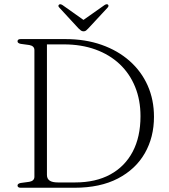

<svg xmlns="http://www.w3.org/2000/svg" viewBox="-20 -884 794 904"><path d="M62.5 -10.5Q62.5 -19.5 77.5 -22.5L118 -28Q129.5 -30 135.8 -36Q142 -42 142 -52V-648Q142 -658 135.8 -664Q129.5 -670 118 -672L77.5 -677.5Q62.5 -680.5 62.5 -689.5Q62.5 -694.5 66 -697.2Q69.5 -700 77.5 -700H287.5Q381.5 -700 458.2 -673Q535 -646 590.5 -596.8Q646 -547.5 675.5 -480.8Q705 -414 705 -334Q705 -238 661.8 -162.5Q618.5 -87 535 -43.5Q451.5 0 330.5 0H77.5Q69.5 0 66 -3Q62.5 -6 62.5 -10.5ZM333.5 -25Q430.5 -25 499.2 -62.5Q568 -100 604.8 -169.8Q641.5 -239.5 641.5 -337Q641.5 -413 616.2 -475Q591 -537 543.8 -581.8Q496.5 -626.5 429.8 -650.8Q363 -675 280.5 -675H201V-60.5Q201 -42.5 213.5 -33.8Q226 -25 253 -25ZM379 -786 274.5 -860Q264 -866.5 258.5 -862.5Q255.5 -860.5 255 -856.8Q254.5 -853 259 -848.5L349.5 -750.5Q356 -744 361.2 -740.2Q366.5 -736.5 373.5 -736.5Q380.5 -736.5 385.2 -740.2Q390 -744 396 -750.5L487 -848.5Q491 -853 490.8 -856.8Q490.5 -860.5 488 -862.5Q482 -866.5 472 -860L367 -786Z"/></svg>

Font: Fraunces ExtraLight
Style: Regular
Weight: 250
Version: Version 1.000;[b76b70a41]